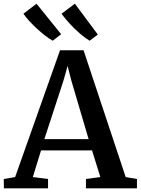

<svg xmlns="http://www.w3.org/2000/svg" viewBox="-32 -1021 762 1041"><path d="M50 -61 293.5 -748.5H421L649.5 -61L710.5 -50.5V0H434V-50.5L512 -61L467 -205.5H190.5L146 -61L228.5 -50.5V0H-11L-11.5 -50.5ZM448.5 -266.5 354.5 -585 334.5 -663.5 312 -583.5 208.5 -266.5ZM253.5 -800.5Q235.5 -810.5 213.8 -827.2Q192 -844 169.5 -864.5Q147 -885 127.5 -906.2Q108 -927.5 95 -946.5L166 -1001L299.5 -835.5L254.5 -800.5ZM453.5 -800.5Q430 -814.5 401.2 -839.2Q372.5 -864 346 -892.8Q319.5 -921.5 301.5 -946.5L374 -1001L498.5 -833.5L454.5 -800.5Z"/></svg>

Font: Merriweather 28pt SemiBold
Style: Regular
Weight: 600
Version: Version 2.100